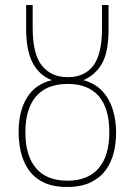

<svg xmlns="http://www.w3.org/2000/svg" viewBox="-20 -734 540 764"><path d="M247 10Q189 10 151 -9.5Q113 -29 92 -61Q71 -93 62.5 -131.5Q54 -170 54 -208Q54 -291 87 -345Q120 -399 186 -415Q137 -434 110.5 -483Q84 -532 84 -620V-714H110V-624Q110 -518 147 -472.5Q184 -427 250 -427Q316 -427 351 -472.5Q386 -518 386 -624V-714H412V-620Q412 -527 386 -481.5Q360 -436 312 -415Q360 -402 388.5 -370Q417 -338 429.5 -295.5Q442 -253 442 -206Q442 -167 433 -128.5Q424 -90 402 -59Q380 -28 342 -9Q304 10 247 10ZM248 -15Q330 -15 372.5 -64.5Q415 -114 415 -208Q415 -303 373 -351.5Q331 -400 250 -400Q166 -400 123.5 -350.5Q81 -301 81 -208Q81 -114 123.5 -64.5Q166 -15 248 -15Z"/></svg>

Font: Noto Sans Mono ExtraCondensed Thin
Style: Regular
Weight: 100
Width: 2
Designer: Monotype Design Team
Foundry: Monotype Imaging Inc.
Version: Version 2.014; ttfautohint (v1.8.4.7-5d5b)